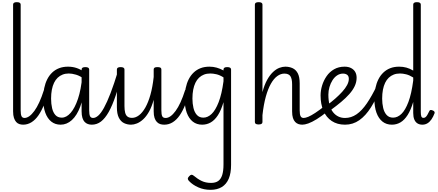

<svg xmlns="http://www.w3.org/2000/svg" viewBox="-20 -1135 4049 1774"><path d="M195 17Q176 17 159 11.5Q142 6 129.5 -8Q117 -22 109 -45.5Q101 -69 101 -106V-1093Q101 -1104 109.5 -1109.5Q118 -1115 135 -1115Q153 -1115 162 -1109.5Q171 -1104 171 -1093V-115Q171 -77 179 -61Q187 -45 208 -45Q220 -45 225.5 -35.5Q231 -26 230 -14Q229 -2 220.5 7.5Q212 17 195 17Z M193 17Q180 17 174 7.5Q168 -2 169 -14Q170 -26 179 -35.5Q188 -45 205 -45Q228 -45 251 -61.5Q274 -78 297.5 -110Q321 -142 343 -190Q365 -238 385 -301Q390 -313 400.5 -314.5Q411 -316 419.5 -310Q428 -304 424 -291Q409 -224 386.5 -167.5Q364 -111 335.5 -69.5Q307 -28 271 -5.5Q235 17 193 17Z M540 17Q490 17 454 -11.5Q418 -40 398.5 -93.5Q379 -147 379 -223Q379 -275 388.5 -320.5Q398 -366 416.5 -402.5Q435 -439 462.5 -465Q490 -491 526.5 -505Q563 -519 608 -519Q649 -519 685 -507.5Q721 -496 761 -469V-403Q720 -434 682.5 -445Q645 -456 616 -456Q585 -456 559 -446Q533 -436 513 -417Q493 -398 479.5 -370Q466 -342 459 -305.5Q452 -269 452 -224Q452 -175 461.5 -135Q471 -95 492.5 -71.5Q514 -48 551 -48Q594 -48 633 -92.5Q672 -137 700.5 -222Q729 -307 740 -429L761 -356Q753 -235 722 -151.5Q691 -68 644 -25.5Q597 17 540 17ZM828 17Q809 17 792 11Q775 5 762 -8.5Q749 -22 741.5 -46Q734 -70 734 -107V-493Q734 -504 742.5 -509.5Q751 -515 769 -515Q786 -515 795 -509.5Q804 -504 804 -493V-115Q804 -77 812 -61Q820 -45 841 -45Q853 -45 859 -35.5Q865 -26 863.5 -14Q862 -2 853.5 7.5Q845 17 828 17Z M828 17Q815 17 809 7.5Q803 -2 804 -14Q805 -26 814 -35.5Q823 -45 840 -45Q863 -45 888 -67Q913 -89 941 -139.5Q969 -190 1001.5 -274.5Q1034 -359 1072 -484Q1075 -495 1086 -497Q1097 -499 1106.5 -492.5Q1116 -486 1112 -473Q1080 -345 1049 -252.5Q1018 -160 984.5 -100.5Q951 -41 913 -12Q875 17 828 17Z M1191 17Q1156 17 1126 2.5Q1096 -12 1078 -47.5Q1060 -83 1060 -145V-493Q1060 -504 1068.5 -509.5Q1077 -515 1094 -515Q1112 -515 1121 -509.5Q1130 -504 1130 -493V-155Q1130 -118 1136.5 -93.5Q1143 -69 1158.5 -57.5Q1174 -46 1200 -46Q1233 -46 1264.5 -70Q1296 -94 1323 -141.5Q1350 -189 1370 -260Q1390 -331 1400 -424V-493Q1400 -505 1408.5 -510Q1417 -515 1435 -515Q1453 -515 1462 -510Q1471 -505 1471 -493V-115Q1471 -77 1479 -61Q1487 -45 1510 -45Q1521 -45 1526.5 -35.5Q1532 -26 1531 -14Q1530 -2 1521.5 7.5Q1513 17 1497 17Q1477 17 1460 11.5Q1443 6 1429.5 -8Q1416 -22 1408 -45.5Q1400 -69 1400 -106V-213Q1382 -148 1357 -103.5Q1332 -59 1303 -32.5Q1274 -6 1245 5.5Q1216 17 1191 17Z M1498 17Q1485 17 1479 7.5Q1473 -2 1474 -14Q1475 -26 1484 -35.5Q1493 -45 1510 -45Q1533 -45 1556 -61.5Q1579 -78 1602.5 -110Q1626 -142 1648 -190Q1670 -238 1690 -301Q1695 -313 1705.5 -314.5Q1716 -316 1724.5 -310Q1733 -304 1729 -291Q1714 -224 1691.5 -167.5Q1669 -111 1640.5 -69.5Q1612 -28 1576 -5.5Q1540 17 1498 17Z M1925 619Q1864 619 1812 596Q1760 573 1727 538Q1716 528 1715.5 517Q1715 506 1728 493Q1740 480 1749.5 479.5Q1759 479 1772 490Q1806 519 1843.5 537Q1881 555 1930 555Q1971 555 1996 537.5Q2021 520 2033 482.5Q2045 445 2045 384V-191Q2023 -116 1993.5 -70.5Q1964 -25 1927.5 -4Q1891 17 1848 17Q1797 17 1761 -11.5Q1725 -40 1705.5 -93.5Q1686 -147 1686 -223Q1686 -275 1695.5 -320.5Q1705 -366 1723.5 -402.5Q1742 -439 1769.5 -465Q1797 -491 1833 -505Q1869 -519 1915 -519Q1950 -519 1982 -510Q2014 -501 2045 -484V-493Q2045 -504 2053.5 -509.5Q2062 -515 2079 -515Q2097 -515 2106 -509.5Q2115 -504 2115 -493V389Q2115 465 2093.5 516Q2072 567 2029.5 593Q1987 619 1925 619ZM1859 -48Q1899 -48 1935 -82Q1971 -116 2000 -190.5Q2029 -265 2045 -384V-420Q2010 -442 1979 -449Q1948 -456 1923 -456Q1891 -456 1865 -446Q1839 -436 1819 -417Q1799 -398 1785.5 -370Q1772 -342 1765 -305.5Q1758 -269 1758 -224Q1758 -178 1767.5 -137.5Q1777 -97 1799.5 -72.5Q1822 -48 1859 -48Z M2774 17Q2755 17 2738 11.5Q2721 6 2707.5 -8Q2694 -22 2686.5 -45.5Q2679 -69 2679 -106V-355Q2679 -406 2663.5 -430.5Q2648 -455 2607 -455Q2574 -455 2542 -432Q2510 -409 2483 -361.5Q2456 -314 2436 -242Q2416 -170 2405 -71V-7Q2405 4 2396 9.5Q2387 15 2370 15Q2352 15 2343.5 9.5Q2335 4 2335 -7V-1093Q2335 -1104 2343.5 -1109.5Q2352 -1115 2370 -1115Q2387 -1115 2396 -1109.5Q2405 -1104 2405 -1093V-284Q2423 -352 2448.5 -397.5Q2474 -443 2503 -470Q2532 -497 2561 -508Q2590 -519 2616 -519Q2653 -519 2683.5 -505Q2714 -491 2731.5 -457.5Q2749 -424 2749 -365V-115Q2749 -77 2757.5 -61Q2766 -45 2786 -45Q2798 -45 2804.5 -35.5Q2811 -26 2810 -14Q2809 -2 2800 7.5Q2791 17 2774 17Z M2773 17Q2760 17 2754 7.5Q2748 -2 2749 -14Q2750 -26 2759 -35.5Q2768 -45 2785 -45Q2802 -45 2828.5 -56Q2855 -67 2893 -92Q2931 -117 2983 -158Q2993 -165 3002 -162Q3011 -159 3016.5 -150Q3022 -141 3021 -129.5Q3020 -118 3010 -109Q2951 -61 2906 -33.5Q2861 -6 2828.5 5.5Q2796 17 2773 17Z M2997 -160Q3040 -191 3077 -223.5Q3114 -256 3142.5 -287.5Q3171 -319 3187 -349Q3203 -379 3203 -406Q3203 -432 3188 -443.5Q3173 -455 3149 -455Q3120 -455 3095 -438.5Q3070 -422 3052 -393.5Q3034 -365 3024 -330.5Q3014 -296 3014 -261Q3014 -207 3025 -166Q3036 -125 3057 -98.5Q3078 -72 3106 -58.5Q3134 -45 3168 -45Q3180 -45 3186.5 -35.5Q3193 -26 3193 -14Q3193 -2 3187 7.5Q3181 17 3168 17Q3096 17 3045 -17Q2994 -51 2968 -112Q2942 -173 2942 -253Q2942 -298 2956 -344.5Q2970 -391 2997.5 -431Q3025 -471 3067 -495Q3109 -519 3164 -519Q3199 -519 3224 -506Q3249 -493 3262 -470.5Q3275 -448 3275 -416Q3275 -377 3257.5 -339.5Q3240 -302 3207.5 -265.5Q3175 -229 3132 -193Q3089 -157 3038 -120Z M3168 17Q3156 17 3150 7.5Q3144 -2 3144 -14Q3144 -26 3150 -35.5Q3156 -45 3168 -45Q3225 -45 3274.5 -79Q3324 -113 3370 -180.5Q3416 -248 3463 -346Q3466 -353 3476 -352Q3486 -351 3493.5 -344.5Q3501 -338 3498 -326Q3456 -220 3407.5 -143Q3359 -66 3300 -24.5Q3241 17 3168 17Z M3601 17Q3550 17 3514 -11.5Q3478 -40 3458.5 -93.5Q3439 -147 3439 -223Q3439 -275 3448.5 -320.5Q3458 -366 3476.5 -402.5Q3495 -439 3522.5 -465Q3550 -491 3586 -505Q3622 -519 3668 -519Q3703 -519 3734.5 -510.5Q3766 -502 3798 -483V-1093Q3798 -1104 3806.5 -1109.5Q3815 -1115 3832 -1115Q3850 -1115 3859 -1109.5Q3868 -1104 3868 -1093V-100Q3868 -72 3873 -59Q3878 -46 3893 -46Q3903 -46 3911 -52Q3919 -58 3928 -72.5Q3937 -87 3947 -109Q3950 -117 3957.5 -118.5Q3965 -120 3977 -115Q3989 -111 3993.5 -103.5Q3998 -96 3995 -88Q3983 -56 3966.5 -32Q3950 -8 3929 4.5Q3908 17 3883 17Q3856 17 3837 5Q3818 -7 3808 -31Q3798 -55 3798 -91Q3798 -117 3798 -142.5Q3798 -168 3798 -193Q3776 -119 3746.5 -72.5Q3717 -26 3680.5 -4.5Q3644 17 3601 17ZM3511 -224Q3511 -178 3520.5 -137.5Q3530 -97 3552.5 -72.5Q3575 -48 3612 -48Q3653 -48 3689 -82.5Q3725 -117 3753.5 -192.5Q3782 -268 3798 -391V-419Q3763 -441 3732 -448.5Q3701 -456 3676 -456Q3644 -456 3618 -446Q3592 -436 3572 -417Q3552 -398 3538.5 -370Q3525 -342 3518 -305.5Q3511 -269 3511 -224Z"/></svg>

Font: Playwrite FR Moderne Light
Style: Regular
Weight: 300
Version: Version 1.002